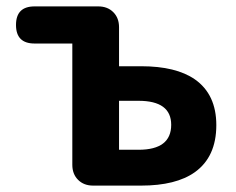

<svg xmlns="http://www.w3.org/2000/svg" viewBox="-20 -580 739 600"><path d="M271 0Q242 0 224 -18Q206 -36 206 -65V-444H88Q30 -444 30 -502Q30 -560 88 -560H191H287Q316 -560 334 -542Q352 -524 352 -495V-373H421Q530 -373 589 -332Q656 -285 656 -189Q656 -90 589 -42Q530 0 421 0ZM352 -112H413Q515 -112 515 -190Q515 -265 413 -265H352V-188Z"/></svg>

Font: GenSenRounded JP B
Style: Regular
Weight: 700
Version: Version 1.501;PS 1;hotconv 16.6.51;makeotf.lib2.5.65220